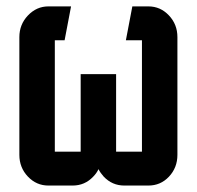

<svg xmlns="http://www.w3.org/2000/svg" viewBox="-20 -575 610 595"><path d="M439.9 -555.2Q477.1 -555.2 503.4 -527.3Q529.8 -499.5 529.8 -460V-95.2Q529.8 -55.2 503.4 -27.3Q477.5 0 439.9 0H365.2Q327.6 0 301.3 -27.8Q291.5 -38.6 285.2 -50.8Q279.8 -38.6 268.6 -27.3Q242.7 0 205.1 0H129.9Q92.8 0 66.4 -27.8Q40 -55.7 40 -95.2V-460Q40 -499 66.4 -526.9Q93.3 -555.2 129.9 -555.2H200.2L180.2 -450.2H149.9V-105H230V-345.2H339.8V-105H419.9V-450.2H370.1L390.1 -555.2Z"/></svg>

Font: Horta
Style: Regular
Weight: 600
Width: 3
Version: Version 0.11